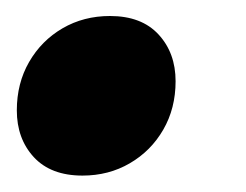

<svg xmlns="http://www.w3.org/2000/svg" viewBox="-24 -202 300 234"><path d="M110 -182.5Q148.5 -182.5 169.2 -160Q190 -137.5 190 -103Q190 -70 175 -44Q160 -18 134.2 -3Q108.5 12 76.5 12Q38 12 17.2 -10.5Q-3.5 -33 -3.5 -67.5Q-3.5 -100.5 11.5 -126.5Q26.5 -152.5 52.2 -167.5Q78 -182.5 110 -182.5Z"/></svg>

Font: Newsreader 36pt ExtraBold
Style: Italic
Weight: 800
Italic angle: -17°
Designer: Hugues Gentile
Foundry: Production Type
Version: Version 1.003